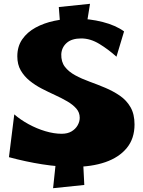

<svg xmlns="http://www.w3.org/2000/svg" viewBox="-20 -866 754 1009"><path d="M259 123 287 -141 410 -152 423 106ZM302 -661 289 -829 453 -846 425 -672ZM365 11Q288 11 202 -2.5Q116 -16 27 -40L55 -265Q87 -237 130 -213.5Q173 -190 218.5 -176.5Q264 -163 304 -163Q335 -163 356 -175.5Q377 -188 388 -207.5Q399 -227 399 -247Q399 -275 381 -295.5Q363 -316 334 -333Q305 -350 270 -366Q235 -382 200 -400Q165 -418 136 -441.5Q107 -465 89 -496Q71 -527 71 -570Q71 -622 97 -659.5Q123 -697 167 -721Q211 -745 265.5 -756.5Q320 -768 378 -768Q451 -768 519.5 -750.5Q588 -733 632 -701L592 -568Q550 -606 502.5 -635Q455 -664 407 -664Q357 -664 330.5 -640.5Q304 -617 302 -581Q301 -541 321 -515Q341 -489 375 -470.5Q409 -452 450.5 -437Q492 -422 533.5 -404.5Q575 -387 610 -363Q645 -339 666 -302.5Q687 -266 687 -212Q687 -138 646.5 -88.5Q606 -39 534 -14Q462 11 365 11Z"/></svg>

Font: Marhey Light
Style: Regular
Weight: 300
Designer: Nur Syamsi & Bustanul Arifin
Foundry: Namelatype
Version: Version 1.000